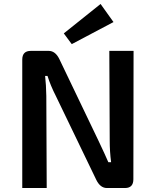

<svg xmlns="http://www.w3.org/2000/svg" viewBox="-20 -946 752 966"><path d="M341 -724 301 -778 486 -926 551 -835ZM651 -44Q651 0 609 0H518Q485 0 465 -40L261 -463Q234 -516 219 -564H207Q212 -520 213 -463L215 0H92V-646Q92 -690 135 -690H225Q258 -690 278 -650L475 -239Q511 -163 525 -130H539Q532 -184 532 -238L530 -690H652Z"/></svg>

Font: Taylor Sans Upright Semi Bold
Style: Regular
Weight: 600
Italic angle: -8°
Designer: Natanael Gama
Version: Version 1.001 September 8, 2015